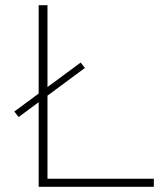

<svg xmlns="http://www.w3.org/2000/svg" viewBox="-20 -720 624 740"><path d="M129 0V-700H163V-31H573V0ZM52 -269 35 -290 291 -479 307 -458Z"/></svg>

Font: Montserrat ExtraLight
Style: Regular
Weight: 200
Designer: Julieta Ulanovsky
Foundry: Julieta Ulanovsky
Version: Version 9.000; ttfautohint (v1.8.4.7-5d5b)